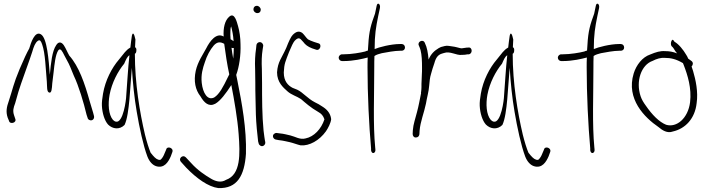

<svg xmlns="http://www.w3.org/2000/svg" viewBox="-20 -740 3769 1025"><path d="M21 -112 28 -95C32 -74 72 -84 61 -107L55 -125C47 -149 52 -165 61 -189C66 -206 72 -226 78 -249C88 -285 144 -435 152 -463C160 -491 168 -512 182 -522C194 -530 199 -520 205 -503C222 -456 224 -368 230 -304C232 -276 229 -251 242 -246C256 -241 257 -267 259 -295C261 -313 264 -332 266 -353C271 -399 276 -448 291 -471C303 -488 315 -461 322 -447L338 -417C351 -395 360 -370 374 -336C400 -282 427 -192 442 -128L448 -110C449 -105 452 -102 456 -100C471 -92 485 -104 482 -120L477 -139C473 -151 467 -171 459 -199C432 -296 401 -386 350 -443C339 -462 332 -481 321 -498C309 -516 293 -520 280 -499C258 -467 252 -404 246 -341C240 -417 232 -538 198 -557C166 -576 145 -512 136 -481C124 -460 107 -424 85 -372C51 -291 48 -264 27 -201C16 -170 10 -144 21 -112Z M524 -175C526 -136 538 -96 557 -75C581 -51 618 -46 645 -73C659 -102 666 -156 671 -210C676 -265 679 -323 684 -378C689 -296 697 -219 710 -143C724 -60 745 38 767 96C778 124 795 141 813 147C857 161 879 124 892 94L900 72C909 49 871 37 867 59L858 80C853 93 847 103 840 110C837 114 831 115 824 112C813 109 800 96 784 75C774 51 764 19 754 -21C726 -140 700 -296 700 -453C705 -455 708 -461 708 -471C709 -480 706 -485 701 -488C702 -505 702 -518 703 -529C697 -559 689 -572 684 -549C682 -538 678 -504 676 -486C675 -485 675 -485 674 -485C653 -473 641 -454 615 -422C577 -378 542 -311 530 -240C526 -216 523 -194 524 -175ZM565 -234C577 -298 609 -359 643 -400C652 -420 658 -437 671 -445C663 -375 659 -291 653 -216C649 -173 628 -55 583 -100C559 -128 556 -185 565 -234Z M941 112C941 117 943 121 946 124L974 155C1030 213 1092 257 1145 264C1247 268 1285 197 1293 81C1297 -52 1271 -191 1248 -306L1245 -321C1244 -326 1242 -333 1241 -340C1257 -383 1266 -445 1264 -503C1264 -539 1258 -576 1251 -600C1244 -625 1232 -674 1205 -652C1180 -632 1171 -590 1174 -545C1135 -568 1100 -520 1081 -482C1064 -450 1036 -411 1025 -362C1013 -307 1023 -260 1050 -226C1070 -191 1095 -168 1129 -186C1156 -201 1186 -241 1215 -286C1230 -209 1248 -106 1254 -24C1262 83 1266 192 1187 220C1159 238 1128 227 1105 213C1076 196 1035 169 1001 131L972 100C969 97 964 94 959 94C950 94 941 102 941 112ZM1057 -297C1052 -342 1063 -377 1073 -406C1084 -442 1102 -475 1121 -497C1139 -517 1156 -518 1177 -506C1183 -460 1193 -392 1204 -343L1196 -327C1172 -277 1151 -237 1124 -220C1088 -201 1063 -244 1057 -297ZM1210 -573C1210 -583 1211 -592 1214 -599C1220 -576 1225 -553 1227 -520C1222 -523 1217 -528 1211 -530C1210 -545 1209 -560 1210 -573ZM1216 -485C1220 -483 1224 -483 1228 -484C1228 -466 1227 -447 1225 -427C1221 -448 1218 -468 1216 -485Z M1333 -690C1333 -679 1343 -670 1354 -670C1365 -670 1372 -677 1372 -688C1372 -699 1362 -709 1351 -709C1340 -709 1333 -701 1333 -690ZM1342 -370C1342 -347 1343 -324 1343 -298C1343 -272 1343 -245 1344 -216L1346 -128C1347 -88 1354 -15 1358 15L1361 26C1362 31 1365 34 1369 37C1382 47 1399 33 1396 18L1394 8C1393 1 1390 -16 1387 -43C1379 -123 1379 -214 1379 -298C1379 -324 1378 -348 1378 -371C1376 -408 1377 -445 1382 -475L1385 -494C1386 -499 1384 -504 1381 -508C1371 -521 1352 -515 1349 -500L1347 -480C1342 -448 1340 -410 1342 -370Z M1444 -26C1431 -17 1438 2 1452 5L1468 8C1496 11 1511 16 1527 19C1545 23 1567 32 1585 36C1631 40 1685 10 1720 -39C1731 -55 1746 -83 1748 -104C1744 -138 1723 -158 1698 -173C1688 -180 1676 -187 1661 -194C1622 -214 1597 -247 1567 -261L1542 -271C1519 -283 1495 -305 1495 -353C1497 -401 1504 -412 1523 -462C1536 -494 1546 -514 1553 -522C1564 -534 1574 -540 1585 -531L1599 -516C1610 -501 1623 -491 1646 -482L1667 -475C1689 -466 1701 -505 1679 -509L1657 -516C1644 -521 1632 -525 1624 -530C1613 -540 1605 -554 1594 -564C1576 -577 1560 -571 1543 -554C1533 -544 1522 -520 1508 -484C1483 -428 1463 -411 1459 -354C1459 -300 1493 -272 1514 -253C1536 -233 1563 -227 1587 -211C1609 -192 1639 -165 1678 -143C1696 -133 1705 -123 1712 -103C1695 -51 1656 -10 1611 -1C1581 7 1556 -11 1530 -17C1515 -20 1497 -26 1473 -28L1458 -30C1453 -31 1448 -29 1444 -26Z M1788 -432C1788 -422 1797 -414 1806 -414H1814C1868 -414 1916 -426 1943 -433C1942 -416 1942 -399 1942 -380C1942 -235 1950 -71 1961 52V62C1964 86 1987 79 1984 57L1983 47C1971 -74 1978 -237 1978 -380C1978 -401 1978 -422 1979 -441C1990 -449 2004 -452 2018 -456C2044 -461 2087 -469 2115 -469H2124C2134 -469 2142 -476 2142 -486C2142 -497 2135 -505 2124 -505H2115C2068 -505 2002 -488 1980 -478C1980 -556 1987 -594 1999 -654L2008 -696C2013 -719 1995 -730 1991 -710L1982 -667C1961 -609 1950 -576 1946 -499C1945 -490 1945 -480 1944 -470C1938 -469 1934 -467 1929 -465C1906 -459 1855 -450 1813 -450H1806C1796 -450 1788 -441 1788 -432Z M2183 -25C2183 -15 2189 -6 2199 -6C2211 -6 2217 -12 2219 -23L2220 -42C2224 -91 2244 -138 2254 -187C2259 -219 2269 -251 2271 -281C2273 -303 2275 -327 2281 -345L2289 -373L2299 -403C2307 -433 2319 -448 2340 -454L2350 -457C2383 -469 2416 -443 2446 -447C2455 -447 2469 -448 2476 -450H2483C2505 -454 2502 -491 2479 -486H2473C2463 -484 2455 -484 2445 -482C2441 -482 2437 -483 2433 -484L2417 -488C2410 -490 2403 -491 2396 -492L2376 -495C2362 -498 2346 -492 2334 -489L2322 -483C2299 -469 2281 -453 2268 -422C2265 -457 2260 -487 2248 -511C2239 -534 2206 -517 2216 -497C2219 -488 2222 -485 2225 -473C2232 -446 2233 -413 2233 -379C2233 -365 2233 -352 2232 -341C2232 -322 2230 -308 2230 -292V-274C2230 -266 2229 -257 2228 -249C2227 -247 2227 -245 2228 -243C2221 -209 2215 -174 2206 -141C2198 -109 2186 -76 2184 -45Z M2541 -175C2543 -136 2555 -96 2574 -75C2598 -51 2635 -46 2662 -73C2676 -102 2683 -156 2688 -210C2693 -265 2696 -323 2701 -378C2706 -296 2714 -219 2727 -143C2741 -60 2762 38 2784 96C2795 124 2812 141 2830 147C2874 161 2896 124 2909 94L2917 72C2926 49 2888 37 2884 59L2875 80C2870 93 2864 103 2857 110C2854 114 2848 115 2841 112C2830 109 2817 96 2801 75C2791 51 2781 19 2771 -21C2743 -140 2717 -296 2717 -453C2722 -455 2725 -461 2725 -471C2726 -480 2723 -485 2718 -488C2719 -505 2719 -518 2720 -529C2714 -559 2706 -572 2701 -549C2699 -538 2695 -504 2693 -486C2692 -485 2692 -485 2691 -485C2670 -473 2658 -454 2632 -422C2594 -378 2559 -311 2547 -240C2543 -216 2540 -194 2541 -175ZM2582 -234C2594 -298 2626 -359 2660 -400C2669 -420 2675 -437 2688 -445C2680 -375 2676 -291 2670 -216C2666 -173 2645 -55 2600 -100C2576 -128 2573 -185 2582 -234Z M2958 -432C2958 -422 2967 -414 2976 -414H2984C3038 -414 3086 -426 3113 -433C3112 -416 3112 -399 3112 -380C3112 -235 3120 -71 3131 52V62C3134 86 3157 79 3154 57L3153 47C3141 -74 3148 -237 3148 -380C3148 -401 3148 -422 3149 -441C3160 -449 3174 -452 3188 -456C3214 -461 3257 -469 3285 -469H3294C3304 -469 3312 -476 3312 -486C3312 -497 3305 -505 3294 -505H3285C3238 -505 3172 -488 3150 -478C3150 -556 3157 -594 3169 -654L3178 -696C3183 -719 3165 -730 3161 -710L3152 -667C3131 -609 3120 -576 3116 -499C3115 -490 3115 -480 3114 -470C3108 -469 3104 -467 3099 -465C3076 -459 3025 -450 2983 -450H2976C2966 -450 2958 -441 2958 -432Z M3363 -348C3321 -211 3422 -112 3495 -62C3516 -44 3543 -27 3572 -38C3639 -53 3690 -107 3699 -189C3708 -249 3694 -314 3680 -361L3672 -385C3680 -393 3682 -406 3672 -414L3654 -427C3651 -435 3647 -442 3643 -448C3628 -474 3603 -505 3581 -517L3576 -524C3567 -538 3556 -507 3565 -494L3572 -487C3577 -482 3584 -466 3595 -455C3572 -464 3553 -467 3531 -467C3505 -469 3482 -462 3451 -449C3409 -435 3377 -393 3363 -348ZM3400 -226C3373 -306 3403 -394 3464 -415C3485 -426 3508 -433 3530 -431C3560 -431 3589 -425 3626 -403L3630 -393C3651 -339 3673 -269 3664 -194C3653 -108 3592 -57 3536 -74C3499 -89 3462 -126 3427 -177C3416 -192 3406 -208 3400 -226Z"/></svg>

Font: Stray Cat
Style: UltCn
Weight: 400
Version: Version 1.0